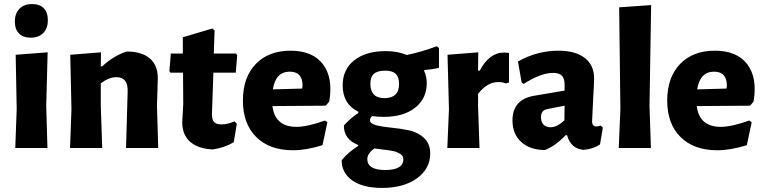

<svg xmlns="http://www.w3.org/2000/svg" viewBox="-20 -727 3751 943"><path d="M138 -707Q175 -707 195 -686.5Q215 -666 215 -628Q215 -588 192.5 -565Q170 -542 131 -542Q94 -542 73.5 -562.5Q53 -583 53 -621Q53 -661 75.5 -684Q98 -707 138 -707ZM55 0 62 -191 57 -458 214 -470 207 -207 213 0Z M476 -470 475 -401H482Q536 -452 602 -474Q677 -474 716.5 -439.5Q756 -405 755 -341L751 -207L757 0H599L607 -279Q609 -348 551 -348Q516 -348 475 -318V-207L482 0H324L331 -191L325 -458Z M1024 7Q951 3 913 -31.5Q875 -66 875 -126L880 -217L879 -370H817L812 -378L819 -464H878V-544L1023 -587L1034 -577L1030 -464H1140L1145 -455L1138 -370H1028L1021 -168Q1021 -139 1031.5 -127.5Q1042 -116 1068 -116Q1098 -116 1132 -131L1143 -119L1128 -28Q1078 0 1024 7Z M1419 11Q1304 11 1238.5 -54Q1173 -119 1173 -233Q1173 -347 1236 -412.5Q1299 -478 1407 -478Q1516 -478 1566.5 -411Q1617 -344 1597 -228L1580 -208L1318 -206Q1331 -104 1436 -104Q1489 -104 1576 -135L1588 -127L1564 -14Q1484 11 1419 11ZM1403 -375Q1334 -375 1320 -288L1464 -292L1466 -306Q1466 -375 1403 -375Z M1875 -476Q1932 -476 1978 -457Q2051 -472 2125 -500L2136 -491V-394Q2104 -386 2065 -383L2063 -379Q2076 -350 2076 -319Q2076 -243 2019 -198Q1962 -153 1864 -153Q1831 -153 1808 -157Q1797 -146 1797 -137Q1797 -120 1827.5 -112Q1858 -104 1901.5 -100Q1945 -96 1988.5 -87Q2032 -78 2062.5 -49.5Q2093 -21 2093 27Q2093 102 2027.5 149Q1962 196 1857 196Q1762 196 1710 159Q1658 122 1658 60Q1692 19 1739 -10V-15Q1668 -43 1669 -111Q1704 -149 1740 -172V-178Q1663 -216 1663 -308Q1663 -386 1720 -431Q1777 -476 1875 -476ZM1872 -380Q1834 -380 1816.5 -364.5Q1799 -349 1799 -316Q1799 -245 1868 -245Q1940 -245 1940 -315Q1940 -349 1923.5 -364.5Q1907 -380 1872 -380ZM1784 54Q1784 108 1872 108Q1961 108 1961 55Q1961 46 1957 39.5Q1953 33 1944.5 28Q1936 23 1927.5 19.5Q1919 16 1904 13.5Q1889 11 1878.5 9.5Q1868 8 1848.5 6Q1829 4 1818 2Q1784 28 1784 54Z M2329 -470 2328 -380H2336Q2383 -469 2456 -469Q2462 -469 2480 -467V-322L2464 -317Q2450 -324 2427 -324Q2373 -324 2328 -266V-207L2335 0H2177L2185 -191L2178 -458Z M2723 -478Q2806 -478 2852 -442.5Q2898 -407 2898 -341Q2898 -324 2893 -235Q2888 -146 2888 -132Q2888 -106 2908 -106Q2917 -106 2930 -110L2941 -101L2927 -18Q2894 5 2846 9Q2783 3 2765 -63H2758Q2708 -10 2656 10Q2582 9 2539.5 -30Q2497 -69 2497 -136Q2497 -239 2605 -257L2753 -282V-311Q2753 -342 2739.5 -355.5Q2726 -369 2696 -369Q2637 -369 2552 -315L2542 -322L2524 -425Q2618 -478 2723 -478ZM2753 -208 2667 -191Q2637 -185 2637 -152Q2637 -128 2649.5 -115Q2662 -102 2684 -102Q2716 -102 2752 -136Z M3178 -702 3170 -207 3177 0H3019L3027 -192L3021 -691Z M3503 11Q3388 11 3322.5 -54Q3257 -119 3257 -233Q3257 -347 3320 -412.5Q3383 -478 3491 -478Q3600 -478 3650.5 -411Q3701 -344 3681 -228L3664 -208L3402 -206Q3415 -104 3520 -104Q3573 -104 3660 -135L3672 -127L3648 -14Q3568 11 3503 11ZM3487 -375Q3418 -375 3404 -288L3548 -292L3550 -306Q3550 -375 3487 -375Z"/></svg>

Font: Alegreya Sans ExtraBold
Style: Regular
Weight: 800
Designer: Juan Pablo del Peral
Foundry: Huerta Tipografica
Version: Version 2.007